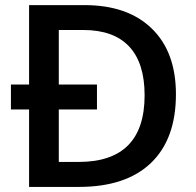

<svg xmlns="http://www.w3.org/2000/svg" viewBox="-20 -734 771 754"><path d="M670.9 -363.8Q670.9 -188 572.8 -94Q474.6 0 290 0H94.2V-304.2H22.9V-401.9H94.2V-713.9H312Q481.4 -713.9 576.2 -621.8Q670.9 -529.8 670.9 -363.8ZM547.9 -359.9Q547.9 -486.8 487.1 -551.5Q426.3 -616.2 307.1 -616.2H210.9V-401.9H360.8V-304.2H210.9V-98.1H289.1Q547.9 -98.1 547.9 -359.9Z"/></svg>

Font: Open Sans Semibold
Style: Regular
Weight: 600
Foundry: Ascender Corporation
Version: Version 1.10; ttfautohint (v1.5.65-e2d9)